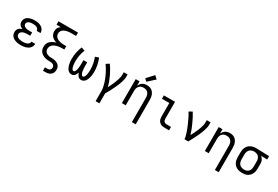

<svg xmlns="http://www.w3.org/2000/svg" viewBox="88 -2080 5223 3607"><g transform="rotate(30 2700.0 -277.0)"><path d="M297 8Q272 8 246.5 5.5Q221 3 196 -4Q171 -11 148 -23Q125 -35 107.5 -53.5Q90 -72 81 -96.5Q72 -121 72 -147Q72 -168 78.5 -189.5Q85 -211 100 -227Q115 -243 134 -253.5Q153 -264 173 -271Q156 -278 139.5 -288.5Q123 -299 111 -313.5Q99 -328 93.5 -346.5Q88 -365 88 -384Q88 -408 96.5 -430.5Q105 -453 121 -470.5Q137 -488 158.5 -499Q180 -510 203 -516.5Q226 -523 249.5 -525.5Q273 -528 297 -528Q321 -528 345 -525.5Q369 -523 392 -516Q415 -509 436 -496.5Q457 -484 473 -466Q489 -448 497.5 -425Q506 -402 506 -378Q506 -377 506 -376.5Q506 -376 506 -375H423Q423 -375 423 -375.5Q423 -376 423 -376Q423 -390 417 -403Q411 -416 401 -425Q391 -434 378 -440Q365 -446 351.5 -449Q338 -452 324.5 -453Q311 -454 297 -454Q284 -454 270.5 -453.5Q257 -453 243.5 -450Q230 -447 217.5 -442Q205 -437 194 -428.5Q183 -420 177 -408Q171 -396 171 -382Q171 -368 177 -355.5Q183 -343 194 -334Q205 -325 218 -320Q231 -315 244.5 -312Q258 -309 272 -308Q286 -307 300 -307H364V-234H300Q284 -234 268.5 -232.5Q253 -231 237.5 -228Q222 -225 207.5 -219Q193 -213 181 -203Q169 -193 162 -178.5Q155 -164 155 -148Q155 -148 155 -148Q155 -148 155 -148Q155 -133 162 -119Q169 -105 181 -95.5Q193 -86 207 -80Q221 -74 236 -71Q251 -68 266.5 -67Q282 -66 297 -66Q313 -66 328 -67Q343 -68 358 -71.5Q373 -75 387 -81Q401 -87 413 -96.5Q425 -106 432 -120Q439 -134 439 -150Q439 -150 439 -150Q439 -150 439 -150H522Q522 -149 522 -149Q522 -149 522 -148Q522 -123 512.5 -98.5Q503 -74 485.5 -55.5Q468 -37 445.5 -24.5Q423 -12 398.5 -4.5Q374 3 348.5 5.5Q323 8 297 8Z M900 215V141H953Q968 141 982.5 137.5Q997 134 1008 124Q1019 114 1024 100Q1029 86 1029 71Q1029 53 1019.5 38Q1010 23 995 14.5Q980 6 963 3Q946 0 928.5 0Q911 0 894 -1Q877 -2 859.5 -4Q842 -6 825.5 -10.5Q809 -15 793 -21.5Q777 -28 762 -37Q747 -46 734 -57.5Q721 -69 711 -83.5Q701 -98 694.5 -114Q688 -130 685.5 -147Q683 -164 683 -181Q683 -204 688 -227Q693 -250 704.5 -269.5Q716 -289 732.5 -305Q749 -321 768.5 -333Q788 -345 809.5 -354Q831 -363 853 -369Q825 -377 799 -391Q773 -405 752.5 -426.5Q732 -448 722 -476Q712 -504 712 -533Q712 -552 715.5 -570.5Q719 -589 728 -606Q737 -623 750 -637Q763 -651 779 -662H688V-735H1112V-662H1006Q983 -662 960 -660Q937 -658 914.5 -652.5Q892 -647 870.5 -638Q849 -629 831.5 -614Q814 -599 804.5 -577.5Q795 -556 795 -533Q795 -510 804.5 -488.5Q814 -467 831.5 -452Q849 -437 870.5 -427.5Q892 -418 914.5 -413Q937 -408 960 -406Q983 -404 1006 -404H1048V-331H1006Q980 -331 953.5 -328.5Q927 -326 901 -320Q875 -314 851 -303.5Q827 -293 807 -275.5Q787 -258 776 -233.5Q765 -209 765 -182Q765 -182 765 -182Q765 -182 765 -182Q765 -162 773 -143Q781 -124 796 -110.5Q811 -97 830 -89Q849 -81 869 -77.5Q889 -74 909.5 -74Q930 -74 950 -73Q970 -72 990 -67.5Q1010 -63 1028.5 -55Q1047 -47 1063 -35Q1079 -23 1090.5 -6Q1102 11 1107 31Q1112 51 1112 71Q1112 91 1108 111Q1104 131 1093.5 148.5Q1083 166 1067 179.5Q1051 193 1032.5 201Q1014 209 994 212Q974 215 953 215Z M1396 8Q1376 8 1356.5 0Q1337 -8 1322.5 -22Q1308 -36 1298 -53.5Q1288 -71 1280.5 -90Q1273 -109 1268.5 -129Q1264 -149 1261 -169Q1258 -189 1256.5 -209Q1255 -229 1255 -250Q1255 -321 1269.5 -391.5Q1284 -462 1311 -528L1387 -501Q1363 -441 1350.5 -377.5Q1338 -314 1338 -249Q1338 -236 1338.5 -223.5Q1339 -211 1340 -198Q1341 -185 1342.5 -172Q1344 -159 1346.5 -146.5Q1349 -134 1352.5 -121.5Q1356 -109 1361.5 -97Q1367 -85 1376 -75.5Q1385 -66 1398 -66Q1412 -66 1421.5 -76.5Q1431 -87 1436.5 -99.5Q1442 -112 1445.5 -125Q1449 -138 1451 -151.5Q1453 -165 1454.5 -178.5Q1456 -192 1457 -205.5Q1458 -219 1458.5 -232.5Q1459 -246 1459 -260V-338H1541V-260Q1541 -246 1541.5 -232.5Q1542 -219 1543 -205.5Q1544 -192 1545.5 -178.5Q1547 -165 1549 -151.5Q1551 -138 1554.5 -125Q1558 -112 1563.5 -99.5Q1569 -87 1578.5 -76.5Q1588 -66 1602 -66Q1615 -66 1624 -75.5Q1633 -85 1638.5 -97Q1644 -109 1647.5 -121.5Q1651 -134 1653.5 -146.5Q1656 -159 1657.5 -172Q1659 -185 1660 -198Q1661 -211 1661.5 -223.5Q1662 -236 1662 -249Q1662 -314 1649.5 -377.5Q1637 -441 1613 -501L1689 -528Q1716 -462 1730.5 -391.5Q1745 -321 1745 -250Q1745 -229 1743.5 -209Q1742 -189 1739 -169Q1736 -149 1731.5 -129Q1727 -109 1719.5 -90Q1712 -71 1702 -53.5Q1692 -36 1677.5 -22Q1663 -8 1643.5 0Q1624 8 1604 8Q1584 8 1566 -0.5Q1548 -9 1535.5 -23.5Q1523 -38 1514.5 -56Q1506 -74 1500 -92Q1494 -74 1485.5 -56Q1477 -38 1464.5 -23.5Q1452 -9 1434 -0.5Q1416 8 1396 8Z M2042 215V0Q2042 -44 2033 -87Q2024 -130 2011 -172Q1998 -214 1981 -254.5Q1964 -295 1944.5 -334.5Q1925 -374 1902.5 -411.5Q1880 -449 1854 -485L1921 -528Q1954 -483 1982 -434.5Q2010 -386 2034 -335.5Q2058 -285 2077.5 -232Q2097 -179 2109 -125Q2123 -152 2136.5 -179.5Q2150 -207 2162.5 -235Q2175 -263 2186 -291Q2197 -319 2206.5 -348.5Q2216 -378 2222.5 -407.5Q2229 -437 2229 -468V-520H2312V-468Q2312 -436 2305 -405Q2298 -374 2288 -343.5Q2278 -313 2266.5 -283.5Q2255 -254 2241.5 -225.5Q2228 -197 2214 -168.5Q2200 -140 2185.5 -111.5Q2171 -83 2155.5 -55.5Q2140 -28 2124 0V215Z M2829 215V-310Q2829 -328 2826.5 -346.5Q2824 -365 2817 -382Q2810 -399 2798 -413.5Q2786 -428 2770.5 -437.5Q2755 -447 2736.5 -451Q2718 -455 2700 -455Q2682 -455 2663.5 -451Q2645 -447 2629.5 -437.5Q2614 -428 2602 -413.5Q2590 -399 2583 -382Q2576 -365 2573.5 -346.5Q2571 -328 2571 -310V0H2488V-520H2571V-424Q2581 -448 2597 -468.5Q2613 -489 2634 -502.5Q2655 -516 2680.5 -522Q2706 -528 2732 -528Q2758 -528 2784.5 -521.5Q2811 -515 2833 -500Q2855 -485 2871 -462.5Q2887 -440 2896 -415Q2905 -390 2908.5 -363.5Q2912 -337 2912 -310V215ZM2685 -577 2634 -623 2768 -769 2832 -711Z M3413 0Q3393 0 3372 -3.5Q3351 -7 3332.5 -16Q3314 -25 3299 -40Q3284 -55 3275 -74Q3266 -93 3262.5 -113.5Q3259 -134 3259 -155V-447H3099V-520H3341V-155Q3341 -139 3345 -124Q3349 -109 3358.5 -97Q3368 -85 3383 -79.5Q3398 -74 3413 -74H3511V0Z M3845 0Q3845 -27 3838.5 -52.5Q3832 -78 3824.5 -103.5Q3817 -129 3808 -154Q3799 -179 3789.5 -203.5Q3780 -228 3769.5 -252.5Q3759 -277 3748 -301.5Q3737 -326 3726 -349.5Q3715 -373 3703 -397Q3691 -421 3678 -444Q3665 -467 3651 -489L3721 -528Q3750 -481 3775.5 -431.5Q3801 -382 3824 -331Q3847 -280 3867.5 -228.5Q3888 -177 3904 -124Q3919 -151 3932.5 -178.5Q3946 -206 3959 -234Q3972 -262 3984 -290.5Q3996 -319 4005.5 -348Q4015 -377 4022 -407Q4029 -437 4029 -468V-520H4112V-468Q4112 -436 4105 -405Q4098 -374 4088.5 -344Q4079 -314 4067.5 -284.5Q4056 -255 4043 -226Q4030 -197 4016 -168.5Q4002 -140 3987.5 -111.5Q3973 -83 3958 -55.5Q3943 -28 3928 0Z M4629 215V-310Q4629 -328 4626.5 -346.5Q4624 -365 4617 -382Q4610 -399 4598 -413.5Q4586 -428 4570.5 -437.5Q4555 -447 4536.5 -451Q4518 -455 4500 -455Q4482 -455 4463.5 -451Q4445 -447 4429.5 -437.5Q4414 -428 4402 -413.5Q4390 -399 4383 -382Q4376 -365 4373.5 -346.5Q4371 -328 4371 -310V0H4288V-520H4371V-424Q4381 -448 4397 -468.5Q4413 -489 4434 -502.5Q4455 -516 4480.5 -522Q4506 -528 4532 -528Q4558 -528 4584.5 -521.5Q4611 -515 4633 -500Q4655 -485 4671 -462.5Q4687 -440 4696 -415Q4705 -390 4708.5 -363.5Q4712 -337 4712 -310V215Z M5099 8Q5070 8 5041 3Q5012 -2 4985.5 -15Q4959 -28 4938 -49Q4917 -70 4903.5 -96.5Q4890 -123 4885 -152Q4880 -181 4880 -210V-310Q4880 -338 4884.5 -366Q4889 -394 4901.5 -419.5Q4914 -445 4933 -466Q4952 -487 4977 -500.5Q5002 -514 5029 -521Q5056 -528 5085 -528Q5088 -528 5092 -528Q5096 -528 5100 -528L5381 -520V-447L5246 -450Q5262 -439 5275 -423Q5288 -407 5297 -388.5Q5306 -370 5309 -350Q5312 -330 5312 -310V-210Q5312 -181 5307 -152.5Q5302 -124 5289.5 -98Q5277 -72 5257 -50.5Q5237 -29 5211.5 -15.5Q5186 -2 5157 3Q5128 8 5099 8ZM5099 -65Q5117 -65 5135.5 -69Q5154 -73 5170 -82.5Q5186 -92 5198 -106.5Q5210 -121 5217 -138Q5224 -155 5226.5 -173.5Q5229 -192 5229 -210V-310Q5229 -327 5227 -344.5Q5225 -362 5218.5 -378.5Q5212 -395 5201.5 -409Q5191 -423 5176.5 -433Q5162 -443 5145 -448Q5128 -453 5111 -454L5100 -455Q5098 -455 5095.5 -455Q5093 -455 5091 -455Q5073 -455 5055 -450Q5037 -445 5021.5 -435.5Q5006 -426 4994.5 -412Q4983 -398 4975.5 -381Q4968 -364 4965.5 -346Q4963 -328 4963 -310V-210Q4963 -191 4966 -172.5Q4969 -154 4976.5 -137Q4984 -120 4997 -105.5Q5010 -91 5026.5 -82Q5043 -73 5061.5 -69Q5080 -65 5099 -65Z"/></g></svg>

Font: Iosevka Meiseki Sans
Style: Regular
Weight: 400
Monospace: yes
Designer: Belleve Invis
Foundry: Belleve Invis
Version: Version 11.2.6; ttfautohint (v1.8.4)